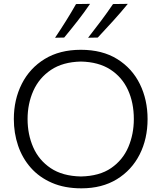

<svg xmlns="http://www.w3.org/2000/svg" viewBox="-20 -990 858 1020"><path d="M412.5 10.5Q323 10.5 255.8 -18.8Q188.5 -48 143.5 -99Q98.5 -150 76 -216.5Q53.5 -283 53.5 -357.5Q53.5 -461 95.8 -544.5Q138 -628 217.8 -676.8Q297.5 -725.5 409.5 -725.5Q523.5 -725.5 602.8 -676.2Q682 -627 723 -543.5Q764 -460 764 -357.5Q764 -252.5 721.8 -169.2Q679.5 -86 600.8 -37.8Q522 10.5 412.5 10.5ZM410 -52.5Q508.5 -54.5 570.5 -97.2Q632.5 -140 661.8 -208.8Q691 -277.5 691 -357.5Q691 -444 659.8 -512.2Q628.5 -580.5 566 -620.8Q503.5 -661 410 -663Q314 -661 251 -618.8Q188 -576.5 157.2 -507.8Q126.5 -439 126.5 -357.5Q126.5 -276 156.5 -207.5Q186.5 -139 249.2 -96.8Q312 -54.5 410 -52.5ZM448 -789.5Q483 -834 516.5 -878.8Q550 -923.5 580.5 -968.5L659 -969.5Q621.5 -923.5 581.2 -879.2Q541 -835 499.5 -790.5ZM272.5 -789.5Q302.5 -834 330.5 -878.8Q358.5 -923.5 384 -968.5L458.5 -969.5Q427 -923.5 392.5 -879.2Q358 -835 321 -790.5Z"/></svg>

Font: Commissioner Flair Light
Style: Regular
Weight: 300
Designer: Kostas Bartsokas
Foundry: Kostas Bartsokas
Version: Version 1.000; ttfautohint (v1.8.3)